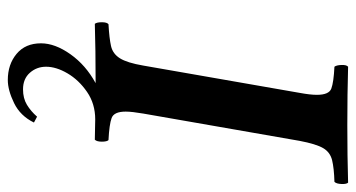

<svg xmlns="http://www.w3.org/2000/svg" viewBox="-230 -457 912 492"><g transform="rotate(90 226.0 -211.0)"><path d="M185 225Q145 225 118 202.5Q91 180 91 140Q91 104 119 64.5Q147 25 193 0H188Q145 0 111.5 0.5Q78 1 41 2Q37 -3 37 -16Q37 -29 42 -33Q78 -35 98 -39.5Q118 -44 129.5 -62.5Q141 -81 148 -122L218 -523Q223 -550 223 -567Q223 -598 207 -604Q191 -610 151 -612Q147 -617 146.5 -630Q146 -643 151 -647Q189 -646 223 -645.5Q257 -645 301 -645Q344 -645 377.5 -645.5Q411 -646 448 -647Q452 -643 451.5 -630Q451 -617 446 -612Q411 -611 390.5 -606Q370 -601 359.5 -583Q349 -565 341 -523L271 -122Q266 -93 266 -77Q266 -47 282.5 -41Q299 -35 339 -33Q343 -29 343 -16Q343 -3 338 2Q324 2 311.5 1.5Q299 1 286 1Q246 1 215.5 22Q185 43 168 72Q151 101 151 127Q151 151 166.5 168.5Q182 186 209 186Q232 186 248.5 176Q265 166 279 150L294 158Q277 193 244 209Q211 225 185 225Z"/></g></svg>

Font: Libertinus Serif SemiBold
Style: Italic
Weight: 600
Italic angle: -11.5°
Designer: Philipp H. Poll, Khaled Hosny
Foundry: Caleb Maclennan
Version: Version 7.051;RELEASE